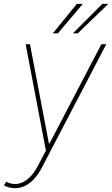

<svg xmlns="http://www.w3.org/2000/svg" viewBox="-37 -776 584 1000"><path d="M42 204.1Q28.3 204.6 13.4 200.9Q-1.5 197.3 -16.6 190.4L-4.9 170.9L-3.9 171.4Q42.5 193.4 85 171.4Q127.4 149.4 159.2 89.8L202.1 8.8L96.7 -545.9H119.1L217.8 -28.3H220.7L491.2 -545.9H516.6L179.7 99.6Q161.6 133.8 139.4 157.2Q117.2 180.7 92.5 192.4Q67.9 204.1 42 204.1ZM342.8 -602.5 496.1 -755.9H527.3L368.2 -602.5ZM238.3 -602.5 363.3 -755.9H394.5L264.6 -602.5Z"/></svg>

Font: Inter Tight Thin
Style: Italic
Weight: 250
Italic angle: -9.39999°
Designer: Rasmus Andersson
Foundry: rsms
Version: Version 3.004